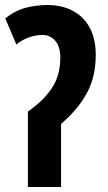

<svg xmlns="http://www.w3.org/2000/svg" viewBox="-20 -744 428 764"><path d="M168 -724Q228 -724 271.5 -700Q315 -676 338 -632Q361 -588 361 -526Q361 -484 353 -447.5Q345 -411 328 -378Q311 -345 285 -313.5Q259 -282 223 -251V0H91V-300Q128 -326 152.5 -351.5Q177 -377 192 -402.5Q207 -428 213.5 -456Q220 -484 220 -515Q220 -559 199.5 -582Q179 -605 150 -605Q134 -605 117 -601.5Q100 -598 82 -590Q64 -582 45 -567L1 -671Q42 -703 84 -713.5Q126 -724 168 -724Z"/></svg>

Font: Noto Sans Display ExtraCondensed
Style: Bold
Weight: 700
Width: 2
Designer: Monotype Design Team
Foundry: Monotype Imaging Inc.
Version: Version 2.003